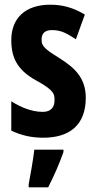

<svg xmlns="http://www.w3.org/2000/svg" viewBox="-20 -576 409 817"><path d="M345 -160C345 -249 292 -291 231 -330C163 -371 157 -384 157 -408C157 -434 171 -448 201 -448C245 -448 269 -430 303 -409L341 -514C291 -544 245 -556 194 -556C89 -556 28 -500 28 -405C28 -322 61 -274 135 -233C214 -190 212 -173 212 -149C212 -118 195 -100 162 -100C112 -100 64 -122 28 -145V-20C71 0 113 10 164 10C275 10 345 -43 345 -160ZM250 71V61H126C121 104 109 173 102 208V221H185C209 174 233 120 250 71Z"/></svg>

Font: Noto Sans Malayalam ExtraCondensed
Style: Bold
Weight: 700
Width: 2
Designer: Jelle Bosma - Monotype Design Team
Foundry: Monotype Imaging Inc.
Version: Version 2.104